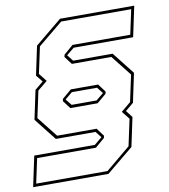

<svg xmlns="http://www.w3.org/2000/svg" viewBox="-110 -715 775 879"><g transform="rotate(-10 278.0 -275.0)"><path d="M-27 94.5 3 -47H284.5L320.5 -76.5L298 -105H113.5L32.5 -208L61 -342.5L100 -374.5L74.5 -406L103 -540.5L228 -643.5H573L543 -502H266.5L231 -473L254 -444H437.5L518.5 -341L490 -206.5L452 -175L476.5 -143L448 -8.5L323 94.5ZM-10.5 81H321L435.5 -14L462 -137.5L432.5 -174.5L477.5 -212L504 -335.5L429 -430.5H245.5L217.5 -467.5L220 -478L263.5 -515.5H532L556.5 -630H231L115.5 -535L89 -411.5L118.5 -374L73.5 -337L47 -213.5L122 -118.5H305.5L333.5 -81L331 -71L287.5 -33.5H14ZM212 -246H328L362.5 -274.5L340 -303H223L189 -275ZM203.5 -232.5 175.5 -269.5 177.5 -280 220.5 -316.5H347.5L375.5 -279L373.5 -269L330.5 -232.5Z"/></g></svg>

Font: Tourney Thin Thin
Style: Italic
Weight: 250
Italic angle: -12°
Version: Version 1.015